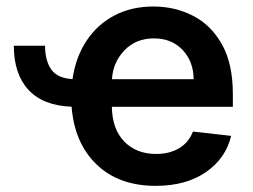

<svg xmlns="http://www.w3.org/2000/svg" viewBox="-20 -573 796 603"><path d="M23.4 -429.3H121.4Q121.8 -381.4 141.5 -354.2Q161.2 -327.1 207.7 -324.6Q217.7 -393.5 251.6 -444.8Q285.5 -496.1 339.1 -524.3Q392.8 -552.6 462 -552.6Q529.1 -552.6 585.9 -523.6Q642.8 -494.7 677 -433.8Q711.3 -372.9 711.3 -277V-237.6H331.3Q332.4 -167.6 370.2 -128.6Q408 -89.5 470.5 -89.5Q512.1 -89.5 542.4 -107.4Q572.8 -125.4 585.9 -159.8L706 -146.3Q688.9 -75.3 626.6 -32.3Q564.3 10.7 468.8 10.7Q353.3 10.7 283.6 -56.3Q213.8 -123.2 204.9 -237.9Q115.1 -241.1 69.2 -291Q23.4 -340.9 23.4 -429.3ZM331.7 -324.2H588.1Q587.7 -380 553.4 -416.2Q519.2 -452.4 463.8 -452.4Q406.2 -452.4 370.4 -414.4Q334.5 -376.4 331.7 -324.2Z"/></svg>

Font: Inter UI Semi Bold
Style: Regular
Weight: 600
Designer: Rasmus Andersson
Foundry: rsms
Version: 3.2;8d6f07862